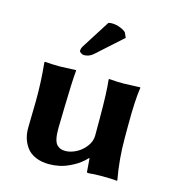

<svg xmlns="http://www.w3.org/2000/svg" viewBox="-103 -767 798 867"><g transform="rotate(15 295.5 -334.0)"><path d="M297.9 -675.8 214.8 -544.9C209.6 -537.1 207 -529.1 207 -521C207 -518.1 209.6 -515 214.6 -511.7C219.6 -508.5 224.1 -506.8 228 -506.8C244.3 -506.8 258.6 -512.2 271 -522.9L391.1 -630.9L380.9 -653.8C376.3 -659.3 367.4 -664.8 354.2 -670.2C341.1 -675.5 327.6 -678.2 314 -678.2C308.1 -678.2 302.7 -677.4 297.9 -675.8ZM372.1 -64H374L378.9 0C378.9 2 382 2.9 388.2 2.9C405.8 1 424.8 0 445.3 0C481.1 0 505.7 1 519 2.9L521 0C509.6 -62.5 503.9 -126.5 503.9 -191.9V-249C503.9 -331.7 507 -391.8 513.2 -429.2L512.2 -432.1L435.1 -429.2C412.3 -429.2 389.6 -430.2 367.2 -432.1L365.2 -429.2C369.8 -391.8 372.1 -331.7 372.1 -249V-168.9C372.1 -150.7 365.8 -133.5 353.3 -117.2C340.7 -100.9 325.8 -88.5 308.6 -79.8C291.3 -71.2 275.1 -66.9 259.8 -66.9C251.3 -66.9 244 -68 237.8 -70.1C231.6 -72.2 225.6 -76.2 219.7 -82C213.9 -87.9 209.6 -97.3 206.8 -110.4C204 -123.4 202.8 -139.6 203.1 -159.2L205.1 -249C207 -333.7 209.6 -393.7 212.9 -429.2L211.9 -432.1L137.2 -429.2C114.4 -429.2 91 -430.2 66.9 -432.1L64.9 -429.2C71.1 -367.4 73.9 -307.3 73.2 -249L70.8 -126C70.5 -108.1 72.7 -91.3 77.4 -75.7C82.1 -60.1 89.5 -45.7 99.6 -32.5C109.7 -19.3 123.7 -9 141.6 -1.5C159.5 6 180.3 9.8 204.1 9.8C220.1 9.8 236.6 8 253.7 4.4C270.8 0.8 290.4 -6.8 312.7 -18.6C335 -30.3 354.8 -45.4 372.1 -64Z"/></g></svg>

Font: Linux Biolinum G
Style: Bold
Weight: 700
Designer: Philipp H. Poll
Foundry: Philipp H. Poll
Version: Version 1.1.0